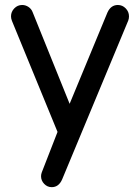

<svg xmlns="http://www.w3.org/2000/svg" viewBox="-20 -524 564 774"><path d="M145.5 186.5Q145.5 178.7 148.4 170.9L211.9 7.8L28.3 -439.5Q24.4 -449.2 24.4 -458Q24.4 -476.6 37.6 -490.2Q50.8 -503.9 69.3 -503.9Q83 -503.9 94.7 -496.1Q106.4 -488.3 111.3 -475.6L260.7 -105.5L413.1 -473.6Q426.8 -503.9 455.1 -503.9Q473.6 -503.9 486.8 -490.2Q500 -476.6 500 -458Q500 -449.2 497.1 -441.4L230.5 199.2Q216.8 230.5 188.5 230.5Q170.9 230.5 158.2 217.3Q145.5 204.1 145.5 186.5Z"/></svg>

Font: FakePearl
Style: Regular
Weight: 400
Version: Version 1.2